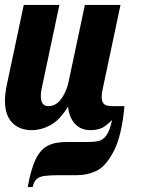

<svg xmlns="http://www.w3.org/2000/svg" viewBox="-28 -520 583 776"><path d="M239 54H317Q353 54 370.5 50Q388 46 402 27Q416 8 425 -35Q399 -9 381 -1.5Q363 6 336 6Q300 6 276 -18.5Q252 -43 247 -89Q213 -34 175.5 -14Q138 6 99 6Q51 6 21.5 -24Q-8 -54 -8 -114Q-8 -139 0 -179L68 -500H212L140 -160Q137 -145 137 -132Q137 -91 167 -91Q195 -91 215 -114.5Q235 -138 247 -179L315 -500H459L387 -160Q383 -145 383 -128Q383 -108 392.5 -99.5Q402 -91 424 -91H475Q464 29 432 90.5Q400 152 363 170Q326 188 284 188H215Q173 188 152 191Q131 194 120 204Q109 214 104 236H84Q97 164 115.5 125Q134 86 163 70Q192 54 239 54Z"/></svg>

Font: Lobster
Style: Regular
Weight: 400
Designer: Impallari Type
Foundry: Impallari Type
Version: Version 2.100